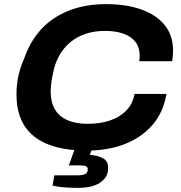

<svg xmlns="http://www.w3.org/2000/svg" viewBox="-20 -719 879 932"><path d="M402 12Q233 12 146.5 -56Q60 -124 60 -261Q60 -310 70 -353.5Q80 -397 97 -434Q126 -519 181 -578Q236 -637 315.5 -668Q395 -699 495 -699Q593 -699 666 -673Q739 -647 779.5 -597Q820 -547 820 -474Q820 -461 819 -448.5Q818 -436 816 -422H656Q657 -430 657.5 -437Q658 -444 658 -450Q658 -489 637.5 -515.5Q617 -542 579 -555.5Q541 -569 490 -569Q437 -569 394.5 -554.5Q352 -540 320 -513Q288 -486 267 -448Q246 -410 237 -362Q233 -344 231 -331Q229 -318 228 -308Q227 -298 226.5 -290.5Q226 -283 226 -275Q226 -224 246 -189Q266 -154 306.5 -136Q347 -118 405 -118Q467 -118 515 -134.5Q563 -151 594 -183.5Q625 -216 633 -263H788Q773 -174 720.5 -113Q668 -52 586.5 -20Q505 12 402 12ZM360 193Q328 193 293.5 190.5Q259 188 235 182L244 132H358Q379 132 392.5 126.5Q406 121 406 102Q406 92 397.5 88Q389 84 368 84H314L353 -24H436L416 33Q452 35 478.5 48.5Q505 62 505 96Q505 126 490 145Q475 164 453 175Q431 186 406 189.5Q381 193 360 193Z"/></svg>

Font: Archivo SemiExpanded
Style: Bold Italic
Weight: 700
Width: 6
Italic angle: -10°
Designer: Hector Gatti
Foundry: Omnibus-Type
Version: Version 2.001